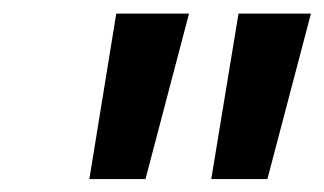

<svg xmlns="http://www.w3.org/2000/svg" viewBox="-20 -758 488 289"><path d="M264.5 -737.5 199 -488.5H114.5L155 -737.5ZM448 -737.5 382.5 -488.5H298L339 -737.5Z"/></svg>

Font: Epilogue
Style: Bold Italic
Weight: 700
Italic angle: -12°
Designer: Tyler Finck
Foundry: Etcetera Type Co
Version: Version 2.111; ttfautohint (v1.8.3)